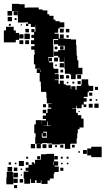

<svg xmlns="http://www.w3.org/2000/svg" viewBox="-27 -812 548 997"><path d="M386 -141H377V-120H374V-93H371V-66H342V-65H338V-39H310V-65H285V-62H243V-67H218V-69H192V-65H156V-101H158V-120H151V-166H159V-188H189V-166H190V-187H212V-194H195V-212H212V-224H195V-242H213V-225H220V-247H239V-253H224V-273H242V-275H216V-303H214V-331H212V-335H186V-364H185V-388H179V-433H164V-453H181V-455H156V-478H149V-528H153V-541H152V-554H135V-572H152V-583H134V-603H150V-615H136V-631H150V-645H136V-661H152V-647H157V-665H156V-683H155V-672H133V-688H120V-677H108V-689H119V-696H102V-695H66V-724H65V-754H36V-731H12V-755H35V-792H73V-790H101V-772H114V-773H174V-763H194V-758H219V-738H229V-730H251V-710H261V-702H283V-696H307V-670H283V-664H275V-642H256V-637H278V-612H313V-610H341V-607H368V-579H370V-550H371V-523H374V-499H380V-460H401V-426H372V-425H366V-401H342V-425H336V-429H310V-456H307V-513H306V-491H282V-514H275V-522H253V-544H275V-552H304V-553H309V-574H275V-582H253V-604H275V-609H250V-607H249V-579H250V-550H251V-516H224V-513H223V-496H225V-512H243V-494H227V-488H249V-461H252V-455H276V-431H257V-427H278V-399H257V-396H277V-377H284V-393H304V-374H315V-369H340V-349H343V-364H365V-346H371V-366H394V-373H397V-400H431V-373H434V-366H457V-340H434V-333H428V-309H408V-302H423V-284H408V-270H421V-256H407V-269H397V-250H371V-263H368V-249H347V-247H368V-226H377V-214H395V-196H407V-150H386ZM44 -753H64V-733H44ZM13 -724H35V-702H13ZM59 -718V-708H49V-718ZM29 -688V-678H19V-688ZM81 -680V-686H87V-680ZM72 -605H55V-592H-7V-654H4V-673H44V-654H55V-641H72ZM284 -663H304V-643H284ZM105 -644V-662H123V-644ZM315 -662H333V-644H315ZM128 -609H100V-637H128ZM95 -612H73V-634H95ZM304 -613H284V-633H304ZM330 -629V-617H318V-629ZM94 -603V-583H74V-603ZM104 -603H124V-583H104ZM285 -554V-572H303V-554ZM257 -556V-570H271V-556ZM254 -513H274V-493H254ZM283 -484H305V-462H283ZM268 -477V-469H260V-477ZM184 -438H186V-450H184ZM287 -436V-450H301V-436ZM304 -403H284V-423H304ZM374 -423H394V-403H374ZM316 -421H332V-405H316ZM392 -391V-375H376V-391ZM359 -388V-378H349V-388ZM328 -387V-379H320V-387ZM466 -361H482V-345H466ZM436 -331H452V-315H436ZM450 -299V-287H438V-299ZM478 -297V-289H470V-297ZM463 -274H485V-252H463ZM454 -253H434V-273H454ZM196 -255V-271H212V-255ZM387 -236V-230H381V-236ZM221 -181H218V-159H197V-158H236V-160H221ZM190 -120V-101H192V-97H217V-128H197V-123H214V-103H194V-120ZM133 -64H155V-42H133ZM163 -64H185V-42H163ZM194 -63H214V-43H194ZM243 -44H225V-62H243ZM302 -45H286V-61H302ZM361 -46H347V-60H361ZM259 -48V-58H269V-48ZM447 -41V-50H501V4H447V-5H426V-41ZM424 -13H404V-33H424ZM388 -19H380V-27H388ZM275 48H256V53H278V81H256V89H252V115H232V125H220V143H188V125H185V138H163V124H155V138H133V117H129V142H99V115H96V79H121V75H106V59H121V44H145V43H138V31H150V38H155V18H183V16H186V-11H214V-13H254V26H275ZM273 16H255V-2H273ZM182 -1V15H166V-1ZM119 2V12H109V2ZM289 2H299V12H289ZM329 12H319V2H329ZM71 24H97V50H71ZM253 27H251V45H253ZM107 44V30H121V44ZM18 43V31H30V43ZM50 41V33H58V41ZM298 33V41H290V33ZM328 41H320V33H328ZM36 79H12V55H36ZM63 76H45V58H63ZM302 75H286V59H302ZM80 63H88V71H80ZM8 81H40V109H42V145H6V109H8ZM66 109H42V85H66ZM87 94V100H81V94ZM65 138H43V116H65ZM93 136H75V118H93ZM62 165H46V149H62Z"/></svg>

Font: Rubik-Storm
Style: Regular
Weight: 400
Designer: NaN (generative design), Hubert & Fischer (Rubik source font outlines)
Foundry: NaN, Hubert & Fischer
Version: Version 1.000